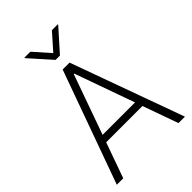

<svg xmlns="http://www.w3.org/2000/svg" viewBox="-263 -1024 1133 1133"><g transform="rotate(-45 303.0 -458.0)"><path d="M19.5 0 274.4 -707H332L587.9 0H534.2L455.1 -221.7H152.3L73.2 0ZM439 -267.6 305.7 -641.6H301.8L168.5 -267.6ZM303.7 -814.5 393.6 -916H442.4V-912.1L321.3 -776.4H285.2L164.1 -912.1V-916H213.9Z"/></g></svg>

Font: Pretendard Std ExtraLight
Style: Regular
Weight: 200
Designer: Base glyphs from Inter by Rasmus Andersson; Hangeul glyphs from Noto Sans CJK(Source Han Sans) by Jang Soo-young and Kan
Foundry: Kil Hyung-jin
Version: Version 1.309